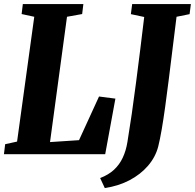

<svg xmlns="http://www.w3.org/2000/svg" viewBox="-22 -763 965 950"><path d="M-2.5 0 3.5 -49.5 62.5 -62.5 147.5 -680 85 -693.5 91 -743H390.5L384.5 -693.5L309.5 -680L225.5 -60L369 -69.5L468 -285.5L549 -275L498.5 0ZM496.5 167.5 473.5 118Q515 102 542 77Q569 52 585.2 17.5Q601.5 -17 608.5 -60.5Q619 -124 629.8 -198.2Q640.5 -272.5 651 -353.5Q661.5 -434.5 671.8 -517Q682 -599.5 691.5 -679L625.5 -693L632 -743H922.5L916 -693L851.5 -680Q841 -596 831.2 -516.5Q821.5 -437 812.5 -365.5Q803.5 -294 795 -232.5Q786.5 -171 778 -121.8Q769.5 -72.5 761 -38.5Q747.5 14 710.5 57Q673.5 100 618.8 128.8Q564 157.5 496.5 167.5Z"/></svg>

Font: Merriweather 24pt SemiCondensed Black
Style: Italic
Weight: 900
Width: 4
Italic angle: -7.8°
Designer: Eben Sorkin
Foundry: Eben Sorkin
Version: Version 2.101